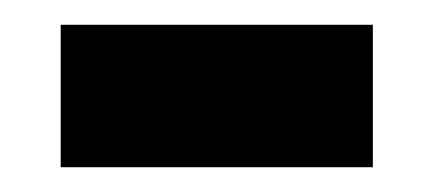

<svg xmlns="http://www.w3.org/2000/svg" viewBox="-20 -381 350 155"><path d="M29 -246H281V-361H29Z"/></svg>

Font: Noto Sans Tamil ExtraCondensed
Style: Bold
Weight: 700
Width: 2
Designer: Jelle Bosma - Monotype Design Team
Foundry: Monotype Imaging Inc.
Version: Version 2.004